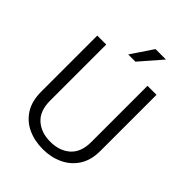

<svg xmlns="http://www.w3.org/2000/svg" viewBox="-255 -1028 1164 1164"><g transform="rotate(45 326.5 -446.5)"><path d="M504.4 -710.9H581.5V-230Q581.5 -149.9 546.6 -96.7Q511.7 -43.5 454.1 -16.8Q396.5 9.8 327.1 9.8Q255.9 9.8 198.2 -16.8Q140.6 -43.5 107.2 -96.7Q73.7 -149.9 73.7 -230V-710.9H150.4V-230Q150.4 -141.6 199.7 -97.9Q249 -54.2 327.1 -54.2Q405.8 -54.2 455.1 -97.9Q504.4 -141.6 504.4 -230ZM287.1 -762.7 381.3 -902.8H470.7L349.1 -762.7Z"/></g></svg>

Font: Vazirmatn FD Light
Style: Regular
Weight: 300
Designer: Saber Rastikerdar
Foundry: Saber Rastikerdar
Version: Version 33.003